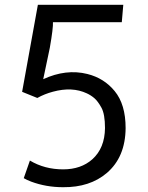

<svg xmlns="http://www.w3.org/2000/svg" viewBox="-20 -779 623 809"><path d="M106 -102.5Q168 -65.4 246.1 -65.4Q321.3 -65.4 369.1 -107.9Q421.4 -154.8 422.4 -239.3Q422.4 -298.3 407.2 -325.7Q392.1 -353 377.4 -365.5Q362.8 -377.9 345.7 -385.7Q284.2 -414.6 203.1 -392.6Q168 -383.3 137.2 -366.2L73.2 -392.1L139.6 -758.8H499.5L493.2 -685.5H203.1Q204.6 -662.1 189.9 -577.6L162.1 -445.3Q258.3 -489.7 348.1 -467.3Q418.5 -449.7 462.9 -395.5Q509.3 -339.4 509.3 -239.3Q508.3 -116.7 429.7 -49.8Q358.4 10.7 246.1 9.8Q174.3 9.8 111.3 -13.7Q93.3 -20.5 80.1 -28.3Z"/></svg>

Font: Duru Sans
Style: Regular
Weight: 400
Designer: Onur Yazõcõgil
Foundry: Onur Yazõcõgil
Version: Version 1.001